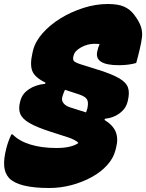

<svg xmlns="http://www.w3.org/2000/svg" viewBox="-75 -740 730 960"><path d="M207 0Q280 0 316 -24L315 -27Q312 -32 297 -40Q282 -48 263 -54L176 -82Q108 -104 72 -125Q36 -146 26 -171.5Q16 -197 26 -233L28 -240Q38 -273 70.5 -294.5Q103 -316 151 -321L152 -327Q99 -353 86.5 -385Q74 -417 87 -474L90 -487Q101 -532 138 -574Q175 -616 228 -648.5Q281 -681 342.5 -700.5Q404 -720 464 -720Q516 -720 546 -706.5Q576 -693 596 -666Q621 -633 629.5 -607Q638 -581 635 -554.5Q632 -528 623 -491Q619 -475 615 -458.5Q611 -442 606 -425Q568 -414 519 -414Q393 -414 412 -486Q415 -500 423 -520Q411 -521 398 -521Q362 -521 330 -503Q298 -485 293 -462L292 -459Q288 -442 295 -434.5Q302 -427 330 -418L419 -390Q486 -369 521 -348.5Q556 -328 565 -302Q574 -276 564 -236L563 -232Q555 -198 524.5 -174.5Q494 -151 449 -146L448 -140Q490 -114 503.5 -81Q517 -48 506 -4L502 12Q492 51 461 85.5Q430 120 383.5 145.5Q337 171 282.5 185.5Q228 200 171 200Q19 200 -29 151Q-51 127 -54 91Q-57 55 -44 4Q-35 -33 -18 -68H-12Q20 -35 76.5 -17.5Q133 0 207 0ZM276 -203 355 -178Q359 -187 362 -199L363 -204Q368 -231 359 -244.5Q350 -258 320 -268L250 -291Q243 -277 238 -260L236 -253Q232 -237 243 -223.5Q254 -210 276 -203Z"/></svg>

Font: Recursive Sn Csl St XBk
Style: Italic
Weight: 1000
Italic angle: -15°
Version: Version 1.085;hotconv 1.1.0;makeotfexe 2.6.0; ttfautohint (v